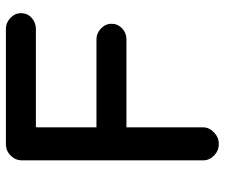

<svg xmlns="http://www.w3.org/2000/svg" viewBox="-74 -656 743 634"><g transform="rotate(-90 297.0 -338.5)"><path d="M85 -39V-637Q85 -658 100.5 -674Q116 -690 139 -690H519Q540 -690 555.5 -675Q571 -660 571 -640Q571 -619 555.5 -605Q540 -591 519 -591H196Q195 -591 194.5 -590Q194 -589 194 -586V-391H484Q505 -391 520.5 -376Q536 -361 536 -341Q536 -321 521 -306.5Q506 -292 484 -292H194V-39Q194 -19 177.5 -3Q161 13 139 13Q117 13 101 -2.5Q85 -18 85 -39Z"/></g></svg>

Font: 寒蝉全圆体 Bold
Style: Regular
Weight: 700
Designer: Warren2060
      Designed by Motoya company      

      [Varela Round]
      Joe Prince(Latin component); Avraham Cornf
Foundry: ChillType
Version: Version 3.200